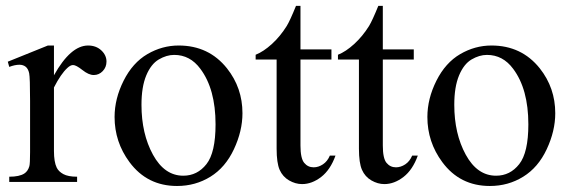

<svg xmlns="http://www.w3.org/2000/svg" viewBox="-20 -614 1929 648"><path d="M162.1 -460.4V-359.9Q218.3 -460.4 277.3 -460.4Q304.2 -460.4 321.8 -444.1Q339.4 -427.7 339.4 -406.2Q339.4 -387.2 326.7 -374Q314 -360.8 296.4 -360.8Q279.3 -360.8 258.1 -377.7Q236.8 -394.5 226.6 -394.5Q217.8 -394.5 207.5 -384.8Q185.5 -364.7 162.1 -318.8V-104.5Q162.1 -67.4 171.4 -48.3Q177.7 -35.2 193.8 -26.4Q210 -17.6 240.2 -17.6V0H11.2V-17.6Q45.4 -17.6 62 -28.3Q74.2 -36.1 79.1 -53.2Q81.5 -61.5 81.5 -100.6V-273.9Q81.5 -352.1 78.4 -366.9Q75.2 -381.8 66.7 -388.7Q58.1 -395.5 45.4 -395.5Q30.3 -395.5 11.2 -388.2L6.3 -405.8L141.6 -460.4Z M583 -460.4Q684.6 -460.4 746.1 -383.3Q798.3 -317.4 798.3 -231.9Q798.3 -171.9 769.5 -110.4Q740.7 -48.8 690.2 -17.6Q639.6 13.7 577.6 13.7Q476.6 13.7 417 -66.9Q366.7 -134.8 366.7 -219.2Q366.7 -280.8 397.2 -341.6Q427.7 -402.3 477.5 -431.4Q527.3 -460.4 583 -460.4ZM567.9 -428.7Q542 -428.7 515.9 -413.3Q489.7 -397.9 473.6 -359.4Q457.5 -320.8 457.5 -260.3Q457.5 -162.6 496.3 -91.8Q535.2 -21 598.6 -21Q646 -21 676.8 -60.1Q707.5 -99.1 707.5 -194.3Q707.5 -313.5 656.2 -381.8Q621.6 -428.7 567.9 -428.7Z M994.1 -594.2V-447.3H1098.6V-413.1H994.1V-123Q994.1 -79.6 1006.6 -64.5Q1019 -49.3 1038.6 -49.3Q1054.7 -49.3 1069.8 -59.3Q1085 -69.3 1093.3 -88.9H1112.3Q1095.2 -41 1064 -16.8Q1032.7 7.3 999.5 7.3Q977.1 7.3 955.6 -5.1Q934.1 -17.6 923.8 -40.8Q913.6 -64 913.6 -112.3V-413.1H842.8V-429.2Q869.6 -439.9 897.7 -465.6Q925.8 -491.2 947.8 -526.4Q959 -544.9 979 -594.2Z M1272 -594.2V-447.3H1376.5V-413.1H1272V-123Q1272 -79.6 1284.4 -64.5Q1296.9 -49.3 1316.4 -49.3Q1332.5 -49.3 1347.7 -59.3Q1362.8 -69.3 1371.1 -88.9H1390.1Q1373 -41 1341.8 -16.8Q1310.5 7.3 1277.3 7.3Q1254.9 7.3 1233.4 -5.1Q1211.9 -17.6 1201.7 -40.8Q1191.4 -64 1191.4 -112.3V-413.1H1120.6V-429.2Q1147.5 -439.9 1175.5 -465.6Q1203.6 -491.2 1225.6 -526.4Q1236.8 -544.9 1256.8 -594.2Z M1638.7 -460.4Q1740.2 -460.4 1801.8 -383.3Q1854 -317.4 1854 -231.9Q1854 -171.9 1825.2 -110.4Q1796.4 -48.8 1745.8 -17.6Q1695.3 13.7 1633.3 13.7Q1532.2 13.7 1472.7 -66.9Q1422.4 -134.8 1422.4 -219.2Q1422.4 -280.8 1452.9 -341.6Q1483.4 -402.3 1533.2 -431.4Q1583 -460.4 1638.7 -460.4ZM1623.5 -428.7Q1597.7 -428.7 1571.5 -413.3Q1545.4 -397.9 1529.3 -359.4Q1513.2 -320.8 1513.2 -260.3Q1513.2 -162.6 1552 -91.8Q1590.8 -21 1654.3 -21Q1701.7 -21 1732.4 -60.1Q1763.2 -99.1 1763.2 -194.3Q1763.2 -313.5 1711.9 -381.8Q1677.2 -428.7 1623.5 -428.7Z"/></svg>

Font: Jameel Khushkhati
Style: Regular
Weight: 400
Version: Version 3.5